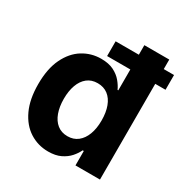

<svg xmlns="http://www.w3.org/2000/svg" viewBox="-169 -864 970 1008"><g transform="rotate(30 316.0 -360.0)"><path d="M260 8.8Q197.8 8.8 147.4 -23.4Q97.1 -55.6 67.8 -118.3Q38.5 -181 38.5 -272.1Q38.5 -365.9 68.8 -428.3Q99 -490.6 149.2 -521.7Q199.4 -552.7 259.2 -552.7Q305 -552.7 335.7 -537.4Q366.4 -522 385.5 -499Q404.6 -476.1 414.5 -453.7H418.9V-727.5H569.9V0H421.3V-87.5H414.5Q404 -64.9 384.6 -42.8Q365.1 -20.7 334.7 -6Q304.2 8.8 260 8.8ZM307.6 -111.5Q344 -111.5 369.6 -131.7Q395.2 -151.9 408.7 -188Q422.3 -224.1 422.3 -272.5Q422.3 -321.4 408.9 -357.3Q395.6 -393.2 369.9 -412.8Q344.2 -432.4 307.6 -432.4Q270.2 -432.4 244.8 -412.1Q219.4 -391.8 206.4 -355.8Q193.4 -319.8 193.4 -272.5Q193.4 -225.2 206.5 -188.8Q219.6 -152.4 245.1 -132Q270.6 -111.5 307.6 -111.5ZM278.1 -580.3V-669.7H632.2V-580.3Z"/></g></svg>

Font: Inter V
Style: 
Weight: 400
Designer: Rasmus Andersson
Foundry: rsms
Version: Version 4.000;git-a3f224843